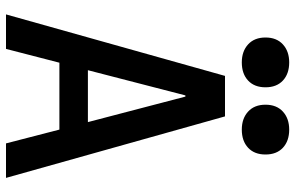

<svg xmlns="http://www.w3.org/2000/svg" viewBox="-192 -792 984 640"><g transform="rotate(90 300.0 -472.0)"><path d="M28 0 233 -730H368L573 0H458L412 -178H189L143 0ZM214 -273H387L302 -598H298ZM188 -786Q151 -786 128 -807Q105 -828 105 -865Q105 -902 128 -923Q151 -944 188 -944Q226 -944 248.5 -923Q271 -902 271 -865Q271 -828 248.5 -807Q226 -786 188 -786ZM412 -786Q375 -786 352 -807Q329 -828 329 -865Q329 -902 352 -923Q375 -944 412 -944Q450 -944 472.5 -923Q495 -902 495 -865Q495 -828 472.5 -807Q450 -786 412 -786Z"/></g></svg>

Font: M PLUS Code Latin 60 Medium
Style: Regular
Weight: 500
Width: 7
Monospace: yes
Designer: Coji Morishita
Foundry: UNDERFOREST DESIGN
Version: Version 1.005; ttfautohint (v1.8.3)